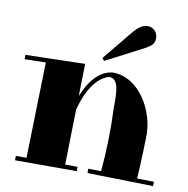

<svg xmlns="http://www.w3.org/2000/svg" viewBox="-74 -702 760 778"><g transform="rotate(10 306.5 -312.5)"><path d="M4 -411 91 -413 81 -19H37V-1H291V-19H240L245 -246C277 -369 332 -394 354 -400C388 -399 396 -364 394 -282C398 -193 396 -105 388 -18L335 -19V-1L606 5V-13L537 -14C542 -91 544 -184 544 -184C549 -289 476 -421 365 -420C307 -414 269 -360 246 -302L249 -435L4 -429ZM480 -542C502 -555 514 -564 514 -587C514 -611 496 -630 472 -630C452 -630 434 -617 413 -592L314 -471L322 -460Z"/></g></svg>

Font: Purple Purse
Style: Regular
Weight: 400
Designer: Astigmatic (AOETI)
Foundry: Astigmatic (AOETI)
Version: Version 1.000